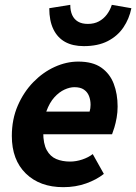

<svg xmlns="http://www.w3.org/2000/svg" viewBox="-20 -763 564 795"><path d="M242 12Q145 12 87 -44.5Q29 -101 29 -200Q29 -269 53.5 -325.5Q78 -382 118 -423Q158 -464 206.5 -486Q255 -508 304 -508Q364 -508 399.5 -483Q435 -458 451 -416Q467 -374 467 -322Q467 -298 463 -275.5Q459 -253 453.5 -235Q448 -217 444 -207H131L141 -301H351Q353 -308 354 -314.5Q355 -321 355 -329Q355 -349 348.5 -365.5Q342 -382 327.5 -392Q313 -402 288 -402Q269 -402 247 -392Q225 -382 205 -360Q185 -338 172 -302Q159 -266 159 -215Q159 -168 173.5 -141.5Q188 -115 213 -104.5Q238 -94 270 -94Q295 -94 320.5 -102.5Q346 -111 364 -125L410 -43Q380 -19 336.5 -3.5Q293 12 242 12ZM327 -572Q281 -572 249.5 -589.5Q218 -607 201 -642Q184 -677 184 -729L271 -743Q271 -718 279 -700.5Q287 -683 303 -673.5Q319 -664 344 -664Q370 -664 389.5 -674.5Q409 -685 422.5 -703Q436 -721 443 -743L524 -729Q515 -685 491 -649.5Q467 -614 426.5 -593Q386 -572 327 -572Z"/></svg>

Font: Source Sans 3
Style: Bold Italic
Weight: 700
Italic angle: -11°
Designer: Paul D. Hunt
Foundry: Adobe
Version: Version 3.052;hotconv 1.1.0;makeotfexe 2.6.0